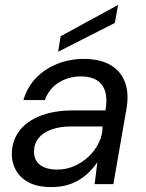

<svg xmlns="http://www.w3.org/2000/svg" viewBox="-20 -747 593 779"><path d="M188 12Q133 12 97.5 -6.5Q62 -25 45 -55.5Q28 -86 28 -121Q28 -176 58.5 -216Q89 -256 145 -277.5Q201 -299 275 -299H408Q416 -346 406.5 -376.5Q397 -407 372 -422Q347 -437 308 -437Q259 -437 219 -412.5Q179 -388 162 -341H75Q91 -395 127.5 -432Q164 -469 214 -488.5Q264 -508 319 -508Q386 -508 428.5 -483Q471 -458 487.5 -412.5Q504 -367 493 -305L440 0H364L375 -89Q361 -68 342.5 -49.5Q324 -31 301 -17Q278 -3 250 4.5Q222 12 188 12ZM213 -59Q249 -59 282 -73.5Q315 -88 340.5 -112.5Q366 -137 381 -168Q396 -199 396 -232V-234H270Q223 -234 188.5 -221.5Q154 -209 136 -186Q118 -163 118 -131Q118 -97 142.5 -78Q167 -59 213 -59ZM216 -537 226 -600 459 -727 446 -654Z"/></svg>

Font: DM Sans 24pt
Style: Italic
Weight: 400
Italic angle: -10°
Designer: Colophon Foundry, Jonny Pinhorn
Foundry: Colophon Foundry
Version: Version 4.004;gftools[0.9.30]